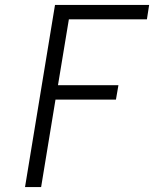

<svg xmlns="http://www.w3.org/2000/svg" viewBox="-20 -755 640 775"><path d="M81 0 202 -735H582L573 -677H258L214 -411H458L448 -353H204L146 0Z"/></svg>

Font: Iosevka Light Extended
Style: Italic
Weight: 300
Width: 7
Italic angle: -9°
Monospace: yes
Designer: Belleve Invis
Foundry: Belleve Invis
Version: Version 32.5.0; ttfautohint (v1.8.4)